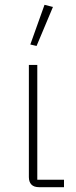

<svg xmlns="http://www.w3.org/2000/svg" viewBox="-20 -778 315 798"><path d="M246 -31V0H143Q121 0 110.5 -11Q100 -22 100 -42V-508H135V-31ZM200 -749 132 -587 106 -593 165 -758Z"/></svg>

Font: IBM Plex Sans ExtraLight
Style: Regular
Weight: 250
Designer: Mike Abbink, Paul van der Laan, Pieter van Rosmalen
Foundry: Bold Monday
Version: Version 3.201